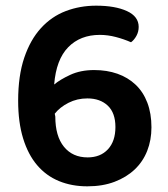

<svg xmlns="http://www.w3.org/2000/svg" viewBox="-20 -642 594 677"><path d="M469 -547Q469 -530 461 -515.5Q453 -501 442 -493Q417 -504 388.5 -511.5Q360 -519 332 -519Q263 -519 220.5 -475.5Q178 -432 171 -344Q191 -361 227.5 -378Q264 -395 312 -395Q357 -395 394 -382Q431 -369 458 -343.5Q485 -318 499.5 -280Q514 -242 514 -193Q514 -148 499 -110Q484 -72 455 -44.5Q426 -17 384 -1Q342 15 288 15Q233 15 188 -3.5Q143 -22 111 -59.5Q79 -97 61.5 -154Q44 -211 44 -287Q44 -375 65.5 -438.5Q87 -502 124.5 -543Q162 -584 212 -603Q262 -622 319 -622Q386 -622 427.5 -603Q469 -584 469 -547ZM289 -87Q334 -87 360.5 -115.5Q387 -144 387 -194Q387 -244 360 -269.5Q333 -295 288 -295Q252 -295 221.5 -279.5Q191 -264 173 -241L175 -231Q175 -162 205.5 -124.5Q236 -87 289 -87Z"/></svg>

Font: Baloo Da 2 SemiBold
Style: Regular
Weight: 600
Designer: Noopur Datye, Sulekha Rajkumar and Ek Type
Foundry: Ek Type
Version: Version 1.640;hotconv 1.0.111;makeotfexe 2.5.65597; ttfautoh